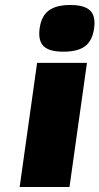

<svg xmlns="http://www.w3.org/2000/svg" viewBox="-20 -753 400 773"><path d="M259.8 0H59.1L129.4 -500H330.1ZM263.2 -732.9Q320.3 -732.9 343 -710.4Q365.7 -688 358.9 -639.2Q352.1 -589.4 322.8 -567.1Q293.5 -544.9 235.4 -544.9Q178.2 -544.9 155.5 -567.1Q132.8 -589.4 139.6 -639.2Q146.5 -688 176 -710.4Q205.6 -732.9 263.2 -732.9Z"/></svg>

Font: Fivo Sans Black
Style: Regular
Weight: 900
Designer: Alexander Slobzheninov
Foundry: Alexander Slobzheninov
Version: 1.0